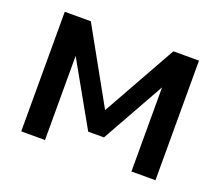

<svg xmlns="http://www.w3.org/2000/svg" viewBox="-93 -656 906 789"><g transform="rotate(20 359.5 -261.5)"><path d="M66 0H170V-368L325 -93H394L548 -368V0H653V-523H541L360 -200L180 -523H66Z"/></g></svg>

Font: FIGSv2-sans-serif SemiBold
Style: Regular
Weight: 600
Designer: Matt McInerney, Pablo Impallari, Rodrigo Fuenzalida,Mirko Velimirovic
Foundry: Matt McInerney, Pablo Impallari, Rodrigo Fuenzalida
Version: Version 4.021;hotconv 1.0.109;makeotfexe 2.5.65596